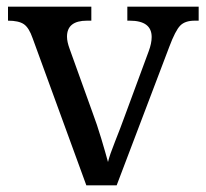

<svg xmlns="http://www.w3.org/2000/svg" viewBox="-20 -556 619 576"><path d="M78 -441Q67 -473 51.5 -483.5Q36 -494 4 -494V-536H254V-494H241Q181 -494 181 -446Q181 -438 183 -429Q185 -420 189 -409L257 -220Q271 -183 284 -139.5Q297 -96 304 -70Q309 -91 325 -131Q341 -171 354 -207L426 -402Q435 -426 435 -445Q435 -494 369 -494H362V-536H576V-494H564Q535 -494 520.5 -479Q506 -464 488 -416L330 0H239Z"/></svg>

Font: Noto Serif Ahom
Style: Regular
Weight: 400
Designer: Monotype Design Team
Foundry: Monotype Imaging Inc.
Version: Version 2.007; ttfautohint (v1.8.4.7-5d5b)